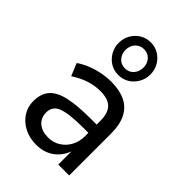

<svg xmlns="http://www.w3.org/2000/svg" viewBox="-236 -908 1019 1019"><g transform="rotate(45 273.0 -398.5)"><path d="M231 9Q181 9 141.5 -11.5Q102 -32 79.5 -66.5Q57 -101 57 -144Q57 -200 85.5 -233Q114 -266 176.5 -280Q239 -294 341 -294H397V-232H344Q290 -232 252 -227.5Q214 -223 191.5 -214Q169 -205 158.5 -189Q148 -173 148 -150Q148 -110 175.5 -86.5Q203 -63 249 -63Q287 -63 317.5 -82Q348 -101 365.5 -133.5Q383 -166 383 -206V-322Q383 -381 356 -407.5Q329 -434 272 -434Q230 -434 189.5 -421Q149 -408 106 -380L77 -450Q104 -469 137.5 -482.5Q171 -496 207 -503Q243 -510 277 -510Q341 -510 384 -489Q427 -468 449 -424.5Q471 -381 471 -312V0H389V-111H393Q383 -76 360.5 -48.5Q338 -21 305.5 -6Q273 9 231 9ZM278 -561Q244 -561 217.5 -577.5Q191 -594 175 -622Q159 -650 159 -683Q159 -718 175 -745.5Q191 -773 217.5 -789.5Q244 -806 278 -806Q312 -806 338.5 -789.5Q365 -773 381 -745.5Q397 -718 397 -683Q397 -650 381 -622Q365 -594 338.5 -577.5Q312 -561 278 -561ZM278 -611Q308 -611 326.5 -632Q345 -653 345 -683Q345 -714 326.5 -734.5Q308 -755 278 -755Q249 -755 230 -734.5Q211 -714 211 -683Q211 -653 229.5 -632Q248 -611 278 -611Z"/></g></svg>

Font: Nunitoga
Style: Medium
Weight: 500
Designer: Vernon Adams
Foundry: Vernon Adams
Version: Version 1.0